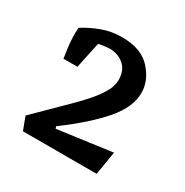

<svg xmlns="http://www.w3.org/2000/svg" viewBox="-90 -826 459 476"><g transform="rotate(30 139.5 -588.5)"><path d="M34 -426 20 -463 110 -552Q141 -583 155 -603Q169 -623 172.5 -635Q176 -647 176 -654Q176 -682 159 -696.5Q142 -711 119 -711Q109 -711 92 -708Q75 -705 59 -698L25 -717Q47 -731 73.5 -741Q100 -751 131 -751Q186 -751 213.5 -720.5Q241 -690 241 -655Q241 -615 205 -572.5Q169 -530 99 -478L101 -472L256 -493L245 -426ZM31 -632Q29 -645 27 -660Q25 -675 24.5 -690Q24 -705 25 -717L88 -712L71 -632Z"/></g></svg>

Font: Eczar
Style: Regular
Weight: 400
Designer: Vaibhav Singh
Foundry: Rosetta Type Foundry
Version: Version 2.000